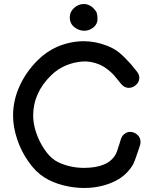

<svg xmlns="http://www.w3.org/2000/svg" viewBox="-20 -927 751 955"><path d="M400 8Q419 8 428 7Q500 1 556 -28Q612 -57 643 -111Q652 -130 669 -182L676 -203Q679 -212 679 -221Q679 -243 663 -257Q647 -271 627 -271Q613 -271 600.5 -262Q588 -253 582 -237L572 -205Q562 -171 555 -159Q518 -92 397 -92Q357 -92 319 -102Q281 -112 254 -129Q225 -148 200 -185.5Q175 -223 160 -267Q145 -311 145 -352Q145 -466 236 -554Q298 -613 389 -621Q432 -624 475 -606Q494 -598 513 -583.5Q532 -569 546 -554L583 -509Q599 -490 620 -490Q641 -490 657 -505Q673 -520 673 -540Q673 -556 661 -571L631 -608Q600 -643 574 -664.5Q548 -686 511 -700Q454 -722 397 -722Q331 -722 266 -695Q211 -671 167 -627Q109 -569 77 -498Q45 -427 45 -352Q45 -296 65 -235.5Q85 -175 121 -124Q156 -73 200 -45Q239 -20 292 -6Q345 8 400 8ZM399 -774Q424 -774 444.5 -790.5Q465 -807 465 -832Q465 -849 462 -860Q459 -871 450 -880Q440 -893 425.5 -900Q411 -907 398 -907Q370 -907 348.5 -887.5Q327 -868 327 -841Q327 -809 351 -791Q373 -774 399 -774Z"/></svg>

Font: Balsamiq Sans
Style: Regular
Weight: 400
Designer: Michael Angeles
Foundry: Balsamiq SRL
Version: Version 1.020; ttfautohint (v1.8.4.7-5d5b);gftools[0.9.26]